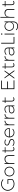

<svg xmlns="http://www.w3.org/2000/svg" viewBox="4578 -5360 977 10172"><g transform="rotate(-90 5066.0 -273.5)"><path d="M409 -364H655V-88Q606 -45 541 -20.5Q476 4 407 4Q309 4 226 -44Q143 -92 94.5 -173.5Q46 -255 46 -351Q46 -447 95 -528Q144 -609 227.5 -656.5Q311 -704 409 -704Q478 -704 541.5 -679.5Q605 -655 655 -611L630 -580Q586 -620 529 -642Q472 -664 409 -664Q322 -664 248.5 -621.5Q175 -579 131.5 -507.5Q88 -436 88 -351Q88 -265 131 -193Q174 -121 248 -78.5Q322 -36 409 -36Q466 -36 520 -55Q574 -74 617 -109V-324H409Z M1320 -261Q1320 -185 1287 -125.5Q1254 -66 1195.5 -32.5Q1137 1 1063 1Q990 1 931.5 -32.5Q873 -66 839.5 -125.5Q806 -185 806 -261Q806 -336 839.5 -395.5Q873 -455 931.5 -488.5Q990 -522 1063 -522Q1137 -522 1195.5 -488.5Q1254 -455 1287 -395.5Q1320 -336 1320 -261ZM847 -261Q847 -196 875 -145Q903 -94 952 -66Q1001 -38 1063 -38Q1125 -38 1174.5 -66Q1224 -94 1251.5 -145Q1279 -196 1279 -261Q1279 -325 1251.5 -375.5Q1224 -426 1174.5 -454Q1125 -482 1063 -482Q1001 -482 952 -454Q903 -426 875 -375.5Q847 -325 847 -261Z M1929 -318V0H1887V-310Q1887 -390 1842 -435Q1797 -480 1717 -480Q1628 -478 1574.5 -425.5Q1521 -373 1514 -282V0H1472V-521H1514V-388Q1540 -452 1594.5 -486Q1649 -520 1727 -522Q1822 -522 1875.5 -467.5Q1929 -413 1929 -318Z M2365 -36Q2310 1 2254 1Q2198 1 2168 -35.5Q2138 -72 2138 -144V-472H2062V-508H2138V-637H2178V-508H2355V-472H2178V-149Q2178 -40 2259 -40Q2305 -40 2349 -70Z M2614 -484Q2556 -484 2520 -461.5Q2484 -439 2484 -394Q2484 -364 2502 -344Q2520 -324 2547 -313Q2574 -302 2620 -288Q2675 -271 2708 -256Q2741 -241 2764.5 -213Q2788 -185 2788 -139Q2788 -70 2736 -34.5Q2684 1 2607 1Q2552 1 2502 -18Q2452 -37 2416 -71L2435 -103Q2469 -71 2514.5 -54Q2560 -37 2609 -37Q2669 -37 2708.5 -62Q2748 -87 2748 -135Q2748 -167 2729.5 -187.5Q2711 -208 2683 -220Q2655 -232 2608 -246Q2554 -263 2522 -277.5Q2490 -292 2467 -319.5Q2444 -347 2444 -391Q2444 -456 2492.5 -489Q2541 -522 2615 -522Q2697 -522 2764 -481L2746 -447Q2688 -484 2614 -484Z M3369 -249H2914Q2917 -186 2945 -138Q2973 -90 3021 -63.5Q3069 -37 3129 -37Q3182 -37 3227.5 -55.5Q3273 -74 3305 -109L3329 -82Q3292 -42 3240 -20.5Q3188 1 3127 1Q3054 1 2996 -32.5Q2938 -66 2905.5 -125.5Q2873 -185 2873 -260Q2873 -335 2906 -395Q2939 -455 2996.5 -488.5Q3054 -522 3127 -522Q3202 -522 3257.5 -487.5Q3313 -453 3341.5 -391Q3370 -329 3369 -249ZM3331 -286Q3325 -376 3270 -430Q3215 -484 3127 -484Q3039 -484 2981 -429.5Q2923 -375 2915 -286Z M3754 -522V-479Q3669 -479 3618 -426.5Q3567 -374 3560 -282V0H3518V-521H3560V-390Q3585 -453 3634.5 -486.5Q3684 -520 3754 -522Z M4104 -522V-479Q4019 -479 3968 -426.5Q3917 -374 3910 -282V0H3868V-521H3910V-390Q3935 -453 3984.5 -486.5Q4034 -520 4104 -522Z M4525 0 4524 -103Q4492 -50 4438.5 -24.5Q4385 1 4316 1Q4265 1 4226 -19Q4187 -39 4165.5 -73.5Q4144 -108 4144 -152Q4144 -217 4196 -254.5Q4248 -292 4338 -292H4523V-343Q4522 -410 4483 -447Q4444 -484 4367 -484Q4320 -484 4278 -466.5Q4236 -449 4192 -416L4172 -448Q4223 -485 4270 -503.5Q4317 -522 4373 -522Q4464 -522 4513.5 -475Q4563 -428 4564 -346L4566 0ZM4524 -170V-255H4342Q4265 -255 4224.5 -229Q4184 -203 4184 -153Q4184 -101 4221.5 -69Q4259 -37 4322 -37Q4397 -37 4449 -70Q4501 -103 4524 -170Z M5002 -36Q4947 1 4891 1Q4835 1 4805 -35.5Q4775 -72 4775 -144V-472H4699V-508H4775V-637H4815V-508H4992V-472H4815V-149Q4815 -40 4896 -40Q4942 -40 4986 -70Z M5432 -699H5883V-658H5474V-379H5838V-337H5474V-41H5896V0H5432Z M6001 -521H6049L6210 -300L6371 -521H6418L6236 -269L6431 0H6383L6209 -237L6034 0H5986L6183 -269Z M6811 -36Q6756 1 6700 1Q6644 1 6614 -35.5Q6584 -72 6584 -144V-472H6508V-508H6584V-637H6624V-508H6801V-472H6624V-149Q6624 -40 6705 -40Q6751 -40 6795 -70Z M7174 -522V-479Q7089 -479 7038 -426.5Q6987 -374 6980 -282V0H6938V-521H6980V-390Q7005 -453 7054.5 -486.5Q7104 -520 7174 -522Z M7595 0 7594 -103Q7562 -50 7508.5 -24.5Q7455 1 7386 1Q7335 1 7296 -19Q7257 -39 7235.5 -73.5Q7214 -108 7214 -152Q7214 -217 7266 -254.5Q7318 -292 7408 -292H7593V-343Q7592 -410 7553 -447Q7514 -484 7437 -484Q7390 -484 7348 -466.5Q7306 -449 7262 -416L7242 -448Q7293 -485 7340 -503.5Q7387 -522 7443 -522Q7534 -522 7583.5 -475Q7633 -428 7634 -346L7636 0ZM7594 -170V-255H7412Q7335 -255 7294.5 -229Q7254 -203 7254 -153Q7254 -101 7291.5 -69Q7329 -37 7392 -37Q7467 -37 7519 -70Q7571 -103 7594 -170Z M7843 -699H7885V-41H8196V0H7843Z M8328 -521H8369V0H8328ZM8384 -671Q8384 -655 8373.5 -644.5Q8363 -634 8349 -634Q8335 -634 8324.5 -644.5Q8314 -655 8314 -671Q8314 -686 8324.5 -696.5Q8335 -707 8349 -707Q8363 -707 8373.5 -696.5Q8384 -686 8384 -671Z M9016 -521V-57Q9016 19 8985 76Q8954 133 8897 164Q8840 195 8764 195Q8703 195 8651.5 173.5Q8600 152 8553 110L8575 79Q8617 117 8662.5 136.5Q8708 156 8763 156Q8860 156 8918 98.5Q8976 41 8976 -56V-155Q8949 -92 8893 -56.5Q8837 -21 8763 -21Q8694 -21 8639 -53Q8584 -85 8553 -142Q8522 -199 8522 -271Q8522 -343 8553 -400Q8584 -457 8638.5 -489.5Q8693 -522 8762 -522Q8836 -522 8892 -486Q8948 -450 8976 -387V-521ZM8976 -270Q8976 -331 8949 -380Q8922 -429 8874.5 -456.5Q8827 -484 8768 -484Q8709 -484 8661.5 -456.5Q8614 -429 8587.5 -380Q8561 -331 8561 -270Q8561 -209 8587.5 -160.5Q8614 -112 8661 -84.5Q8708 -57 8768 -57Q8827 -57 8874.5 -84.5Q8922 -112 8949 -160.5Q8976 -209 8976 -270Z M9673 -318V0H9631V-310Q9631 -390 9586 -435Q9541 -480 9461 -480Q9365 -478 9311 -418Q9257 -358 9257 -255V0H9215V-742H9257V-385Q9283 -451 9337.5 -485.5Q9392 -520 9471 -522Q9566 -522 9619.5 -467.5Q9673 -413 9673 -318Z M10109 -36Q10054 1 9998 1Q9942 1 9912 -35.5Q9882 -72 9882 -144V-472H9806V-508H9882V-637H9922V-508H10099V-472H9922V-149Q9922 -40 10003 -40Q10049 -40 10093 -70Z"/></g></svg>

Font: Gontserrat ExtraLight
Style: Regular
Weight: 275
Designer: Julieta Ulanovsky
Foundry: Julieta Ulanovsky
Version: Version 6.001